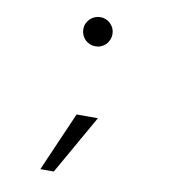

<svg xmlns="http://www.w3.org/2000/svg" viewBox="-80 -617 759 843"><g transform="rotate(10 300.0 -195.5)"><path d="M156 156H216L366 -108H271ZM235 -482Q235 -469 240 -457Q245 -445 254 -436Q263 -427 275 -422Q287 -417 300 -417Q314 -417 325.5 -422Q337 -427 346 -436Q355 -445 360 -457Q365 -469 365 -482Q365 -509 346 -528Q327 -547 300 -547Q287 -547 275 -542Q263 -537 254 -528Q245 -519 240 -507.5Q235 -496 235 -482Z"/></g></svg>

Font: CommitMonoV142 ExtLt
Style: Regular
Weight: 200
Monospace: yes
Designer: Eigil Nikolajsen
Foundry: Eigil Nikolajsen
Version: Version 1.142